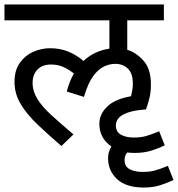

<svg xmlns="http://www.w3.org/2000/svg" viewBox="-20 -642 797 860"><path d="M204 -426Q248 -426 284.5 -411.5Q321 -397 354 -369Q402 -414 470 -424V-551H0V-622H714V-551H550V-419Q590 -407 623 -370Q656 -333 656 -264Q656 -229 649 -201.5Q642 -174 634 -152Q580 -148 550.5 -137Q521 -126 510 -111.5Q499 -97 499 -80Q499 -52 521 -39Q543 -26 580 -26Q612 -26 635.5 -33Q659 -40 693 -54L718 9Q692 22 658.5 32.5Q625 43 584 43Q566 43 550 41Q538 55 538 75Q538 103 560 115.5Q582 128 619 128Q651 128 674.5 121.5Q698 115 732 101L757 164Q731 177 698 187.5Q665 198 624 198Q545 198 504.5 160.5Q464 123 464 66Q464 39 479 14Q425 -23 425 -88Q425 -130 459.5 -164Q494 -198 567 -211Q570 -224 572.5 -238Q575 -252 575 -268Q575 -313 553 -334.5Q531 -356 496 -356Q471 -356 445.5 -344Q420 -332 397 -300.5Q374 -269 356 -208L279 -232Q291 -278 311 -313Q288 -331 263.5 -342Q239 -353 209 -353Q169 -353 147.5 -330Q126 -307 126 -271Q126 -233 147.5 -198.5Q169 -164 210 -126.5Q251 -89 309 -40L255 12Q197 -38 149 -83.5Q101 -129 73 -175.5Q45 -222 45 -275Q45 -328 69.5 -361.5Q94 -395 130.5 -410.5Q167 -426 204 -426Z"/></svg>

Font: Noto Sans
Style: Italic
Weight: 400
Italic angle: -12°
Designer: Monotype Design Team
Foundry: Monotype Imaging Inc.
Version: Version 2.013; ttfautohint (v1.8.4.7-5d5b)